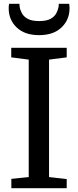

<svg xmlns="http://www.w3.org/2000/svg" viewBox="-20 -996 412 1016"><path d="M132 -59V-680.5L39.5 -692.5V-743H333V-692.5L239.5 -680.5V-59L333 -48.5V0H40V-49.5ZM187 -810Q111 -810 68.5 -850.5Q26 -891 26 -952.5Q26 -965.5 28 -976H83Q83 -973.5 83.2 -969.2Q83.5 -965 84 -960Q86.5 -943.5 95.8 -926Q105 -908.5 126.5 -896.5Q148 -884.5 187 -884.5Q226 -884.5 247.2 -896.2Q268.5 -908 277.8 -925.5Q287 -943 290 -960Q290.5 -965 290.8 -969.2Q291 -973.5 291 -976H346Q348 -965.5 348 -952.5Q348 -891.5 305.5 -850.8Q263 -810 187 -810Z"/></svg>

Font: Merriweather
Style: Regular
Weight: 400
Designer: Eben Sorkin
Foundry: Eben Sorkin
Version: Version 2.100; ttfautohint (v1.7.19-72a1) -l 8 -r 50 -G 200 